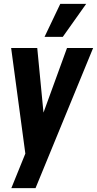

<svg xmlns="http://www.w3.org/2000/svg" viewBox="-20 -800 505 1000"><path d="M39 180 112 0 38 -550H174L206.5 -213.5L329 -550H465L165 180ZM212 -608 294 -780H429L307 -608Z"/></svg>

Font: Mohave
Style: Bold Italic
Weight: 700
Italic angle: -8°
Designer: Gumpita Rahayu
Foundry: Tokotype
Version: Version 2.003; ttfautohint (v1.8.3)